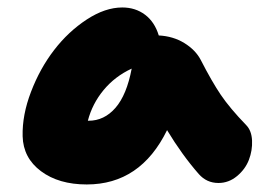

<svg xmlns="http://www.w3.org/2000/svg" viewBox="-20 -739 718 509"><path d="M210 -250Q135.7 -250 88.6 -285.2Q41.5 -320.3 40 -377.9Q38.6 -434.1 62.3 -495.8Q85.9 -557.6 123.5 -606.4Q161.1 -655.3 210 -687.3Q258.8 -719.2 304.2 -719.2Q338.9 -719.2 364.5 -700Q390.1 -680.7 400.9 -645Q439 -643.1 468.8 -624.8Q498.5 -606.4 512.2 -580.1Q541.5 -522.9 565.4 -487.5Q589.4 -452.1 632.8 -407.2Q647 -392.6 648.2 -366.5Q649.4 -340.3 639.9 -315.4Q630.4 -290.5 608.4 -272.2Q586.4 -253.9 559.1 -253.9Q527.8 -253.9 506.8 -277.8Q462.4 -328.6 422.9 -394Q352.5 -250 210 -250ZM214.8 -418.9Q256.3 -418.9 286.1 -453.1Q315.9 -487.3 329.1 -557.1Q284.7 -536.6 254.6 -500.2Q224.6 -463.9 212.9 -418.9Z"/></svg>

Font: Shantell Sans Bouncy
Style: Regular
Weight: 800
Designer: Stephen Nixon, Anya Danilova, Shantell Martin
Foundry: Arrow Type
Version: Version 1.006;[9816181b4]